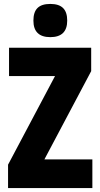

<svg xmlns="http://www.w3.org/2000/svg" viewBox="-20 -957 511 977"><path d="M236 -937C176 -937 150 -909 150 -852C150 -796 179 -768 236 -768C293 -768 322 -796 322 -852C322 -908 296 -937 236 -937ZM450 0V-146H206L444 -595V-714H26V-570H260L21 -119V0Z"/></svg>

Font: Noto Sans Devanagari ExtraCondensed Black
Style: Regular
Weight: 900
Width: 2
Designer: Jelle Bosma - Monotype Design Team
Foundry: Monotype Imaging Inc.
Version: Version 2.004